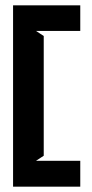

<svg xmlns="http://www.w3.org/2000/svg" viewBox="-20 -630 346 720"><path d="M29 70H281V-27H115L144 -46V-495L115 -514H281V-610H29Z"/></svg>

Font: Charger EcoBold
Style: Bold
Weight: 1000
Designer: Jasper
Foundry: Cannot Into Space Fonts
Version: Version 1.1